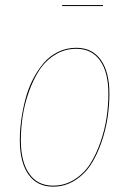

<svg xmlns="http://www.w3.org/2000/svg" viewBox="-20 -712 499 742"><path d="M377.9 -688.5H220.2V-692.4H377.9ZM185.1 9.3Q123 9.3 89.8 -38.1Q56.6 -85.4 56.6 -170.4Q56.6 -208 62 -247.6Q67.4 -287.1 77.9 -327.6Q88.4 -368.2 106.4 -403.8Q124.5 -439.5 147.9 -467.3Q171.4 -495.1 204.1 -511.2Q236.8 -527.3 274.9 -527.3Q336.4 -527.3 369.6 -480.7Q402.8 -434.1 402.8 -349.6Q402.8 -304.7 395.8 -257.6Q388.7 -210.4 372.1 -162.1Q355.5 -113.8 331.3 -76.2Q307.1 -38.6 269 -14.6Q231 9.3 185.1 9.3ZM185.1 5.4Q230.5 5.4 267.8 -18.3Q305.2 -42 328.9 -79.3Q352.5 -116.7 368.9 -164.6Q385.3 -212.4 392.1 -258.8Q398.9 -305.2 398.9 -349.6Q398.9 -432.6 366.7 -478Q334.5 -523.4 274.9 -523.4Q230 -523.4 192.9 -500.5Q155.8 -477.5 131.8 -440.7Q107.9 -403.8 91.3 -356.4Q74.7 -309.1 67.6 -262.5Q60.5 -215.8 60.5 -170.4Q60.5 -86.9 92.8 -40.8Q125 5.4 185.1 5.4Z"/></svg>

Font: Fira Sans Compressed Four
Style: Italic
Weight: 100
Width: 3
Italic angle: -8°
Designer: Carrois Corporate & Edenspiekermann AG
Foundry: Carrois Corporate GbR & Edenspiekermann AG
Version: Version 4.203;PS 004.203;hotconv 1.0.88;makeotf.lib2.5.64775